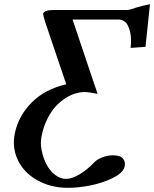

<svg xmlns="http://www.w3.org/2000/svg" viewBox="-20 -694 740 922"><path d="M591.3 -646Q601.1 -646 639.2 -659.2Q661.6 -666 700.2 -673.8L678.7 -469.2L607.4 -463.9Q608.9 -476.1 609.1 -489.7Q609.4 -503.4 608.2 -519Q606.9 -534.7 602.8 -548.6Q598.6 -562.5 592.5 -574.2Q586.4 -585.9 575.7 -592.8Q564.9 -599.6 551.8 -600.1H328.6Q350.6 -533.2 394 -405Q437.5 -276.9 448.7 -243.2Q407.7 -252 384.8 -252Q365.7 -252 343.5 -245.6Q321.3 -239.3 296.1 -223.6Q271 -208 249.3 -185.1Q227.5 -162.1 208.7 -125.7Q189.9 -89.4 180.7 -44.9Q172.4 -10.7 179.7 26.4Q187 63.5 202.6 94.2Q218.3 125 243.7 145Q269 165 296.9 165Q325.7 165 362.5 142.8Q399.4 120.6 430.2 87.9Q443.8 72.3 470.2 62Q496.6 51.8 522.9 51.8Q557.6 51.8 570.6 67.6Q583.5 83.5 578.6 105Q571.8 136.2 521.2 160.9Q470.7 185.5 412.6 196.8Q354.5 208 306.6 208Q223.6 208 159.2 171.6Q94.7 135.3 65.9 75Q37.1 14.6 51.3 -54.2Q69.3 -138.7 132.8 -202.4Q196.3 -266.1 298.3 -289.1Q283.7 -333.5 249.3 -433.6Q214.8 -533.7 197.8 -585.9Q186.5 -621.6 187.5 -628.9Q190.9 -646 240.2 -646Z"/></svg>

Font: Linux Libertine Slanted
Style: Semibold Slanted
Weight: 600
Designer: Philipp H. Poll
Foundry: Philipp H. Poll
Version: Version 5.1.1